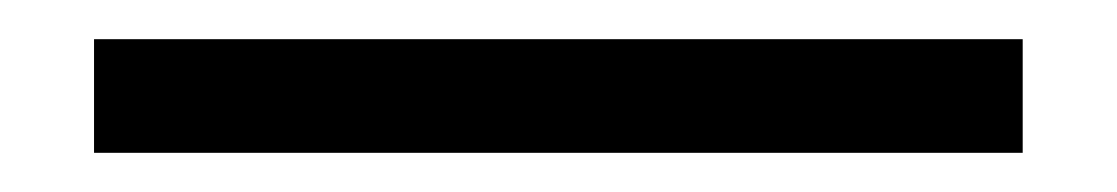

<svg xmlns="http://www.w3.org/2000/svg" viewBox="-20 -773 570 98"><path d="M28 -753H502V-695H28Z"/></svg>

Font: Trirong Black
Style: Regular
Weight: 900
Designer: Katatrad Team
Foundry: CadsonDemak
Version: Version 1.001